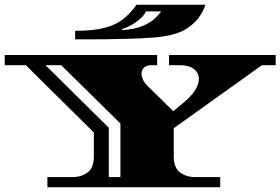

<svg xmlns="http://www.w3.org/2000/svg" viewBox="-34 -790 1183 810"><path d="M166 0V-43H273Q309 -43 335.5 -62.5Q362 -82 362 -131V-231L75 -515H-14V-558H629V-515H602Q584 -515 573.5 -504.5Q563 -494 563 -479Q563 -468 569.5 -453.5Q576 -439 589 -427L697 -321L744 -360Q775 -386 790 -411Q805 -436 805 -457Q805 -482 784.5 -498.5Q764 -515 724 -515H679V-558H1129V-515H1071L699 -249V-131Q699 -82 725.5 -62.5Q752 -43 789 -43H895V0ZM425 -43H474V-269L224 -515H158L425 -251ZM283 -624V-660Q361 -660 409 -673Q457 -686 487 -710.5Q517 -735 542 -770H833Q833 -770 827 -754.5Q821 -739 805.5 -717Q790 -695 761 -674Q732 -653 685 -642Q656 -635 610.5 -631.5Q565 -628 514.5 -626.5Q464 -625 417 -624.5Q370 -624 337 -624ZM481 -663Q533 -666 566.5 -680Q600 -694 619 -712Q638 -730 646 -742H582Q573 -724 555 -708.5Q537 -693 516.5 -682.5Q496 -672 481 -667Z"/></svg>

Font: Diplomata SC
Style: Regular
Weight: 400
Designer: Eduardo Rodriguez Tunni
Foundry: Eduardo Rodriguez Tunni
Version: Version 1.002; ttfautohint (v1.8.4.7-5d5b);gftools[0.9.23]